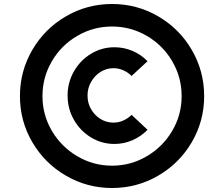

<svg xmlns="http://www.w3.org/2000/svg" viewBox="-20 -833 1124 963"><path d="M542 -813Q667 -813 773.5 -751Q880 -689 942 -582.5Q1004 -476 1004 -351Q1004 -226 942 -120Q880 -14 773.5 48Q667 110 542 110Q417 110 310.5 48Q204 -14 142 -120Q80 -226 80 -351Q80 -476 142 -582.5Q204 -689 310.5 -751Q417 -813 542 -813ZM542 -2Q636 -2 716.5 -49.5Q797 -97 844 -177Q891 -257 891 -351Q891 -445 844 -525.5Q797 -606 716.5 -653Q636 -700 542 -700Q448 -700 367.5 -653Q287 -606 240 -525.5Q193 -445 193 -351Q193 -257 240 -177Q287 -97 367.5 -49.5Q448 -2 542 -2ZM554 -596Q602 -596 645 -577.5Q688 -559 720 -526L640 -452Q622 -470 598.5 -480.5Q575 -491 549 -491Q514 -491 484.5 -472.5Q455 -454 437 -422.5Q419 -391 419 -354Q419 -316 437 -285Q455 -254 484.5 -236Q514 -218 549 -218Q575 -218 598.5 -228.5Q622 -239 640 -257L720 -182Q688 -149 645 -130Q602 -111 554 -111Q490 -111 436 -144Q382 -177 350.5 -232.5Q319 -288 319 -354Q319 -419 350.5 -474.5Q382 -530 436 -563Q490 -596 554 -596Z"/></svg>

Font: SUIT ExtraBold
Style: Regular
Weight: 800
Designer: Sunn Youn; Korean Glyphs from Source Han Sans (Sandoll Communications; Soo-young Jang, Joo-yeon Kang)
Foundry: Sunn
Version: Version 1.008